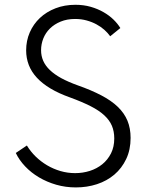

<svg xmlns="http://www.w3.org/2000/svg" viewBox="-20 -784 627 818"><path d="M303.2 14.5Q350.9 14.5 393.2 0.7Q435.5 -13.2 467.3 -40.2Q499.1 -67.3 517.7 -106.6Q536.4 -145.9 536.4 -196.4Q536.4 -237.3 523 -269.8Q509.5 -302.3 481.8 -328.9Q454.1 -355.5 411.6 -377.7Q369.1 -400 310.9 -420.5Q270.5 -435 240.9 -451.1Q211.4 -467.3 192.3 -485.7Q173.2 -504.1 164.1 -525Q155 -545.9 155 -570Q155 -595.9 164.5 -620Q174.1 -644.1 192.7 -662.5Q211.4 -680.9 238.4 -692Q265.5 -703.2 300 -703.2Q326.4 -703.2 349.3 -696.8Q372.3 -690.5 391.1 -680.2Q410 -670 424.8 -656.8Q439.5 -643.6 449.5 -629.5L492.7 -664.5Q481.8 -682.7 463.6 -700.5Q445.5 -718.2 420.9 -732.3Q396.4 -746.4 366.4 -755Q336.4 -763.6 301.4 -763.6Q255 -763.6 216.4 -748.6Q177.7 -733.6 150 -707.5Q122.3 -681.4 106.8 -645.9Q91.4 -610.5 91.4 -569.5Q91.4 -536.4 102.7 -507Q114.1 -477.7 137.3 -452.7Q160.5 -427.7 195.5 -406.8Q230.5 -385.9 277.7 -369.1Q330 -350 366.1 -331.6Q402.3 -313.2 424.5 -292.5Q446.8 -271.8 456.8 -248Q466.8 -224.1 466.8 -194.1Q466.8 -158.2 453 -130.7Q439.1 -103.2 415.9 -84.3Q392.7 -65.5 362.7 -55.9Q332.7 -46.4 300 -46.4Q268.2 -46.4 237.7 -55.2Q207.3 -64.1 180.7 -79.8Q154.1 -95.5 132 -117Q110 -138.6 94.5 -164.1L47.3 -132.3Q61.8 -101.8 87.3 -75Q112.7 -48.2 146.1 -28.4Q179.5 -8.6 219.5 3Q259.5 14.5 303.2 14.5Z"/></svg>

Font: Spartan MB
Style: Regular
Weight: 212
Designer: Matt Bailey, Mirko Velimirovic
Foundry: Matt Bailey
Version: Version 1.005